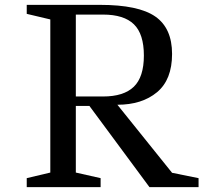

<svg xmlns="http://www.w3.org/2000/svg" viewBox="-20 -770 887 790"><path d="M797 0H595L348 -334H292V-60L394 -37V0H90V-37L187 -60V-690L90 -713V-750H391Q550 -750 619 -702Q688 -654 688 -548Q688 -442 626 -390.5Q564 -339 463 -339L688 -59L797 -37ZM292 -710V-373H404Q489 -373 530.5 -413Q572 -453 572 -541.5Q572 -630 531 -670Q490 -710 404 -710Z"/></svg>

Font: Ledger
Style: Regular
Weight: 400
Designer: Denis Masharov
Foundry: Denis Masharov
Version: 1.001